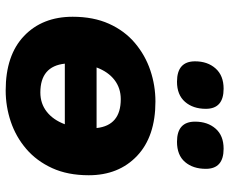

<svg xmlns="http://www.w3.org/2000/svg" viewBox="-84 -692 788 659"><g transform="rotate(90 309.5 -363.0)"><path d="M291 11Q170 11 104 -52Q38 -115 38 -219Q38 -290 62 -343.5Q86 -397 128 -432.5Q170 -468 222 -485.5Q274 -503 329 -503Q449 -503 515.5 -440Q582 -377 582 -274Q582 -202 557.5 -148.5Q533 -95 491.5 -59.5Q450 -24 398 -6.5Q346 11 291 11ZM321 -384Q283 -384 255 -362.5Q227 -341 212 -301H420Q411 -384 321 -384ZM298 -108Q336 -108 364 -130Q392 -152 407 -192H199Q208 -108 298 -108ZM467 -577Q398 -577 398 -639Q398 -682 422 -709.5Q446 -737 491 -737Q560 -737 560 -676Q560 -632 536.5 -604.5Q513 -577 467 -577ZM261 -577Q191 -577 191 -639Q191 -682 215.5 -709.5Q240 -737 285 -737Q354 -737 354 -676Q354 -632 330 -604.5Q306 -577 261 -577Z"/></g></svg>

Font: Nunito Black
Style: Italic
Weight: 900
Italic angle: -9°
Designer: Vernon Adams
Foundry: Vernon Adams
Version: Version 3.601; ttfautohint (v1.8.2.53-6de2)